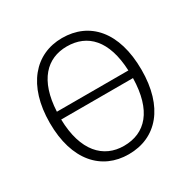

<svg xmlns="http://www.w3.org/2000/svg" viewBox="-158 -849 1007 1012"><g transform="rotate(-30 345.5 -342.5)"><path d="M345 -696C181 -696 66 -567 66 -340C66 -113 180 11 345 11C515 11 625 -117 625 -341C625 -573 512 -696 345 -696ZM345 -645C470 -645 555 -560 563 -373H128C137 -559 223 -645 345 -645ZM345 -40C221 -40 131 -132 127 -326H564C560 -131 476 -40 345 -40Z"/></g></svg>

Font: FiraGO Light
Style: Regular
Weight: 300
Designer: bBox Type
Foundry: bBox Type GmbH
Version: Version 1.001;PS 001.001;hotconv 1.0.88;makeotf.lib2.5.64775